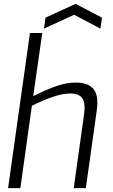

<svg xmlns="http://www.w3.org/2000/svg" viewBox="-20 -980 591 1000"><path d="M217 -888 374 -960 511 -888 503 -831 366 -903 209 -831ZM136 -808H200L153 -479Q228 -517 279 -533.5Q330 -550 374 -550Q440 -550 467.5 -515.5Q495 -481 484 -405L427 0H364L418 -386Q426 -444 408.5 -468.5Q391 -493 346 -493Q307 -493 256.5 -476Q206 -459 146 -429L86 0H22Z"/></svg>

Font: Plata Sans Light
Style: Italic
Weight: 300
Italic angle: -8°
Designer: Pablo Impallari, Andres Torresi, & Cristiano Sobral
Foundry: Pablo Impallari, Andres Torresi, & Cristiano Sobral
Version: Version 1.00;December 28, 2019;FontCreator 12.0.0.2547 64-bi